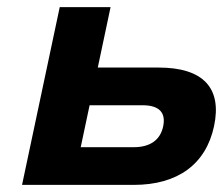

<svg xmlns="http://www.w3.org/2000/svg" viewBox="-20 -520 627 540"><path d="M42 0H356C480 0 559 -58 582 -165C605 -273 551 -330 426 -330H255L291 -500H148ZM207 -106 232 -224H381C427 -224 447 -204 439 -165C431 -126 402 -106 356 -106Z"/></svg>

Font: LT Wave Bold
Style: Italic
Weight: 700
Designer: Daniel Lyons
Version: Version 2.5 (Glyphs App)